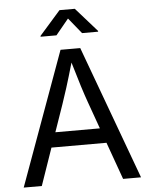

<svg xmlns="http://www.w3.org/2000/svg" viewBox="-61 -992 813 1042"><g transform="rotate(-5 345.0 -471.0)"><path d="M25.4 0H124L194.3 -203.1H494.1L566.9 0H664.6L397 -727.5H289.6ZM274.4 -807.6 344.7 -893.1 414.1 -807.6H501.5V-812L386.2 -942.4H302.7L188 -812V-807.6ZM222.7 -284.2 273.9 -431.6C289.6 -476.6 312 -545.9 342.8 -653.3C373.5 -547.9 395 -480.5 412.6 -431.6L465.3 -284.2Z"/></g></svg>

Font: Raveo
Style: Regular
Weight: 400
Designer: Jakub Foglar, Rasmus Andersson (Inter)
Foundry: Jakubfoglar.com
Version: Version 1.100;Glyphs 3.2.3 (3260)